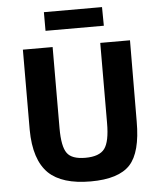

<svg xmlns="http://www.w3.org/2000/svg" viewBox="-59 -921 795 984"><g transform="rotate(-5 338.5 -429.5)"><path d="M204 -776V-872H503L504 -776ZM629 -272Q629 -114 571 -51Q512 13 368 13Q221 13 152 -53Q80 -123 79 -278L80 -690H233L232 -272Q232 -178 257 -144Q281 -110 351 -110Q423 -110 450 -146Q477 -182 477 -278L478 -690H631Z"/></g></svg>

Font: Taylor Sans Bold LRS
Style: Bold
Weight: 700
Italic angle: -8°
Designer: Natanael Gama
Version: Version 1.001 September 8, 2015